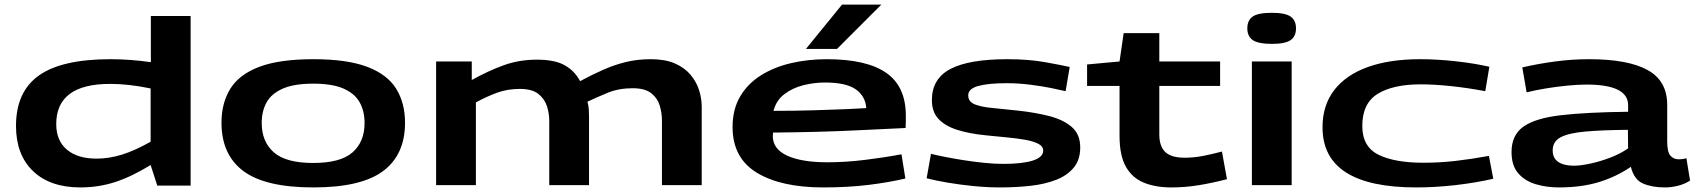

<svg xmlns="http://www.w3.org/2000/svg" viewBox="-20 -810 7422 840"><path d="M668 2 639 -88Q554 -36 482 -13Q410 10 332 10Q199 10 124.5 -61.5Q50 -133 50 -259Q50 -409 150.5 -480Q251 -551 463 -551Q549 -551 640 -538V-740H814V2ZM639 -190V-423Q543 -443 462 -443Q226 -443 226 -267Q226 -195 272.5 -155.5Q319 -116 403 -116Q457 -116 513.5 -133.5Q570 -151 639 -190Z M949 -273Q949 -359 987.5 -421.5Q1026 -484 1114 -517.5Q1202 -551 1351 -551Q1499 -551 1587 -517.5Q1675 -484 1713.5 -421.5Q1752 -359 1752 -273Q1752 -133 1656 -61.5Q1560 10 1351 10Q1141 10 1045 -61.5Q949 -133 949 -273ZM1125 -272Q1125 -190 1178 -143.5Q1231 -97 1350 -97Q1470 -97 1522.5 -143.5Q1575 -190 1575 -272Q1575 -323 1554 -361.5Q1533 -400 1484 -422Q1435 -444 1350 -444Q1266 -444 1216.5 -422Q1167 -400 1146 -361.5Q1125 -323 1125 -272Z M1888 0V-541H2044V-460Q2118 -501 2185 -525Q2252 -549 2329 -549Q2408 -549 2451.5 -524Q2495 -499 2518 -455Q2570 -483 2618.5 -504.5Q2667 -526 2717.5 -538.5Q2768 -551 2828 -551Q2890 -551 2932.5 -532.5Q2975 -514 3001 -483Q3027 -452 3038.5 -415.5Q3050 -379 3050 -343V0H2876V-284Q2876 -315 2866.5 -347.5Q2857 -380 2829.5 -402Q2802 -424 2748 -424Q2687 -424 2638.5 -404Q2590 -384 2550 -365Q2555 -348 2556 -331Q2557 -314 2557 -301V0H2383V-282Q2383 -313 2373 -345Q2363 -377 2335.5 -399Q2308 -421 2254 -421Q2201 -421 2156.5 -405Q2112 -389 2062 -362V0Z M3582 10Q3397 10 3291 -54.5Q3185 -119 3185 -254Q3185 -332 3218.5 -388.5Q3252 -445 3310 -481Q3368 -517 3442 -534Q3516 -551 3597 -551Q3771 -551 3857 -491.5Q3943 -432 3943 -304Q3943 -295 3943 -280Q3943 -265 3942 -250Q3873 -247 3722 -239.5Q3571 -232 3362 -230Q3362 -225 3361.5 -221Q3361 -217 3361 -213Q3362 -157 3425 -128.5Q3488 -100 3600 -100Q3679 -100 3764.5 -110.5Q3850 -121 3924 -135L3941 -29Q3869 -12 3779.5 -1Q3690 10 3582 10ZM3364 -325Q3458 -325 3540 -327.5Q3622 -330 3682.5 -332.5Q3743 -335 3770 -337Q3766 -390 3723.5 -419.5Q3681 -449 3589 -449Q3541 -449 3494 -437Q3447 -425 3411.5 -398Q3376 -371 3364 -325ZM3506 -596 3664 -790H3836L3642 -596Z M4034 -30 4053 -137Q4077 -131 4115 -123.5Q4153 -116 4197.5 -109Q4242 -102 4287 -97.5Q4332 -93 4370 -93Q4453 -93 4498.5 -107.5Q4544 -122 4544 -151Q4544 -170 4522.5 -181Q4501 -192 4465 -198.5Q4429 -205 4384 -209Q4339 -213 4293 -218Q4222 -225 4169 -241.5Q4116 -258 4086.5 -289Q4057 -320 4057 -372Q4057 -466 4138.5 -508.5Q4220 -551 4387 -551Q4480 -551 4552.5 -538Q4625 -525 4660 -517L4642 -411Q4622 -416 4580.5 -424.5Q4539 -433 4487 -439.5Q4435 -446 4384 -446Q4305 -446 4260.5 -434Q4216 -422 4216 -393Q4216 -365 4244.5 -353.5Q4273 -342 4322.5 -337.5Q4372 -333 4434 -326Q4509 -318 4571 -302Q4633 -286 4669.5 -254Q4706 -222 4706 -165Q4706 -111 4677.5 -76.5Q4649 -42 4600 -23Q4551 -4 4488 3Q4425 10 4356 10Q4299 10 4239 4Q4179 -2 4126 -11Q4073 -20 4034 -30Z M5105 10Q5035 10 4984 -11Q4933 -32 4905.5 -81Q4878 -130 4878 -215V-434H4736V-528L4878 -541L4896 -665H5052V-541H5318V-434H5052V-222Q5052 -170 5078 -145Q5104 -120 5163 -120Q5202 -120 5241.5 -127.5Q5281 -135 5326 -147L5348 -26Q5282 -9 5223 0.5Q5164 10 5105 10Z M5544 -618Q5485 -618 5461 -634.5Q5437 -651 5437 -686Q5437 -721 5460.5 -737.5Q5484 -754 5544 -754Q5603 -754 5626.5 -737.5Q5650 -721 5650 -686Q5650 -651 5626.5 -634.5Q5603 -618 5544 -618ZM5457 0V-541H5631V0Z M5766 -253Q5766 -349 5817 -415.5Q5868 -482 5963.5 -516.5Q6059 -551 6193 -551Q6267 -551 6348.5 -542Q6430 -533 6496 -518L6478 -411Q6405 -425 6330.5 -433Q6256 -441 6196 -441Q6075 -441 6007.5 -399.5Q5940 -358 5940 -259Q5940 -168 6011 -133Q6082 -98 6208 -98Q6278 -98 6348 -106Q6418 -114 6494 -128L6513 -28Q6435 -10 6346.5 0Q6258 10 6176 10Q5766 10 5766 -253Z M6593 -145Q6593 -219 6645 -256Q6697 -293 6809.5 -306Q6922 -319 7103 -321V-350Q7103 -440 6921 -440Q6884 -440 6838 -435.5Q6792 -431 6745.5 -423.5Q6699 -416 6659 -406L6640 -515Q6708 -531 6783 -541Q6858 -551 6931 -551Q7103 -551 7188.5 -503.5Q7274 -456 7274 -352V-191Q7274 -145 7288 -129Q7302 -113 7325 -113Q7332 -113 7341 -114Q7350 -115 7358 -118L7374 -20Q7351 -5 7322 2.5Q7293 10 7264 10Q7208 10 7168.5 -7Q7129 -24 7115 -80Q7050 -36 6974 -13Q6898 10 6800 10Q6746 10 6699 -4Q6652 -18 6622.5 -51.5Q6593 -85 6593 -145ZM6773 -152Q6773 -118 6797.5 -101.5Q6822 -85 6866 -85Q6894 -85 6936.5 -94Q6979 -103 7024 -120Q7069 -137 7103 -161L7102 -242Q6989 -241 6916 -234.5Q6843 -228 6808 -209.5Q6773 -191 6773 -152Z"/></svg>

Font: Georama ExtraExtended SemiBold
Style: Regular
Weight: 600
Width: 8
Designer: Jean-Baptiste Levee
Foundry: Production Type
Version: Version 1.000